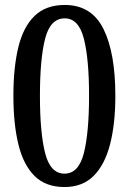

<svg xmlns="http://www.w3.org/2000/svg" viewBox="-20 -744 520 774"><path d="M240 10Q165 10 120 -34Q75 -78 54.5 -160.5Q34 -243 34 -359Q34 -472 54 -554Q74 -636 119.5 -680Q165 -724 241 -724Q349 -724 397 -627.5Q445 -531 445 -358Q445 -244 423.5 -161.5Q402 -79 357 -34.5Q312 10 240 10ZM240 -44Q297 -44 318 -126.5Q339 -209 339 -358Q339 -507 318 -588.5Q297 -670 241 -670Q183 -670 162 -588.5Q141 -507 141 -358Q141 -209 162 -126.5Q183 -44 240 -44Z"/></svg>

Font: Noto Serif Tamil Condensed Medium
Style: Regular
Weight: 500
Width: 3
Designer: Indian Type Foundry, Tom Grace, and the Monotype Design Team
Foundry: Monotype Imaging Inc.
Version: Version 2.004; ttfautohint (v1.8.4.7-5d5b)